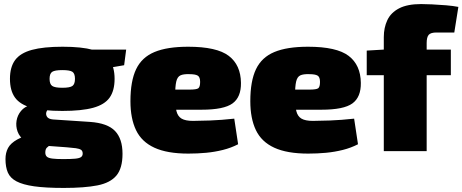

<svg xmlns="http://www.w3.org/2000/svg" viewBox="-20 -744 2276 945"><path d="M288 -514Q382 -514 438 -498.5Q494 -483 519 -448.5Q544 -414 544 -356Q544 -298 519.5 -263.5Q495 -229 438.5 -213.5Q382 -198 287 -198Q193 -198 136 -213.5Q79 -229 54 -263.5Q29 -298 29 -356Q29 -414 54.5 -448.5Q80 -483 137 -498.5Q194 -514 288 -514ZM287 -399Q250 -399 237 -390.5Q224 -382 224 -356Q224 -330 237 -321Q250 -312 287 -312Q324 -312 336.5 -321Q349 -330 349 -356Q349 -382 336.5 -390.5Q324 -399 287 -399ZM601 -500 591 -423 451 -399 414 -500ZM128 -226 225 -209Q214 -207 209 -194.5Q204 -182 211 -170Q218 -158 241 -156L423 -144Q509 -138 546 -99.5Q583 -61 583 13Q583 84 553 120Q523 156 459.5 168.5Q396 181 294 181Q204 181 148 173Q92 165 61 148.5Q30 132 18.5 105Q7 78 7 39Q7 8 19.5 -15.5Q32 -39 65 -57.5Q98 -76 159 -90L245 -109L313 -83L281 -66Q251 -45 234 -34.5Q217 -24 210 -16.5Q203 -9 203 7Q203 20 210.5 27Q218 34 237.5 36.5Q257 39 291 39Q329 39 350 37Q371 35 379 29Q387 23 387 12Q387 -1 379 -6.5Q371 -12 353.5 -14.5Q336 -17 309 -19L173 -29Q128 -33 102 -51.5Q76 -70 66.5 -96.5Q57 -123 61.5 -150Q66 -177 83.5 -198Q101 -219 128 -226Z M906 -514Q1047 -514 1106 -469Q1165 -424 1166 -336Q1167 -266 1124.5 -235Q1082 -204 972 -204H703V-303H913Q947 -303 956 -309.5Q965 -316 965 -341Q965 -365 953 -372Q941 -379 912 -379Q883 -380 868 -373Q853 -366 847.5 -342.5Q842 -319 842 -269Q842 -223 848.5 -197Q855 -171 874 -160Q893 -149 930 -149Q960 -149 1014.5 -151Q1069 -153 1133 -160L1152 -34Q1117 -16 1077 -6Q1037 4 994.5 8Q952 12 907 12Q803 12 740 -17Q677 -46 649.5 -103.5Q622 -161 622 -246Q622 -345 650 -403.5Q678 -462 740.5 -488Q803 -514 906 -514Z M1496 -514Q1637 -514 1696 -469Q1755 -424 1756 -336Q1757 -266 1714.5 -235Q1672 -204 1562 -204H1293V-303H1503Q1537 -303 1546 -309.5Q1555 -316 1555 -341Q1555 -365 1543 -372Q1531 -379 1502 -379Q1473 -380 1458 -373Q1443 -366 1437.5 -342.5Q1432 -319 1432 -269Q1432 -223 1438.5 -197Q1445 -171 1464 -160Q1483 -149 1520 -149Q1550 -149 1604.5 -151Q1659 -153 1723 -160L1742 -34Q1707 -16 1667 -6Q1627 4 1584.5 8Q1542 12 1497 12Q1393 12 1330 -17Q1267 -46 1239.5 -103.5Q1212 -161 1212 -246Q1212 -345 1240 -403.5Q1268 -462 1330.5 -488Q1393 -514 1496 -514Z M2053 -724Q2073 -724 2106.5 -722.5Q2140 -721 2175.5 -718Q2211 -715 2236 -710L2216 -584H2128Q2100 -584 2090 -572.5Q2080 -561 2080 -532V0H1869V-561Q1869 -608 1886.5 -645Q1904 -682 1944.5 -703Q1985 -724 2053 -724ZM2199 -500V-374H1785V-495L1870 -500Z"/></svg>

Font: Exo 2 Black
Style: Regular
Weight: 900
Designer: Natanael Gama
Foundry: Natanael Gama
Version: Version 2.010